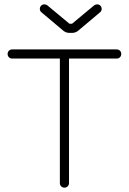

<svg xmlns="http://www.w3.org/2000/svg" viewBox="-20 -861 592 882"><path d="M184 -841Q191 -841 198 -836L299 -752H311L412 -836Q419 -841 426 -841Q435 -841 441 -835Q447 -829 447 -820Q447 -810 439 -804L338 -719Q326 -710 312 -710H298Q284 -710 272 -719L171 -804Q163 -810 163 -820Q163 -829 169 -835Q175 -841 184 -841ZM297 -20Q297 -11 291 -5Q285 1 276 1Q267 1 261 -5Q255 -11 255 -20V-592H36Q27 -592 21 -598Q15 -604 15 -613Q15 -622 21 -628Q27 -634 36 -634H516Q525 -634 531 -628Q537 -622 537 -613Q537 -604 531 -598Q525 -592 516 -592H297Z"/></svg>

Font: Jura Light
Style: Regular
Weight: 300
Designer: Daniel Johnson, Alexei Vanyashin
Foundry: Daniel Johnson
Version: Version 5.103